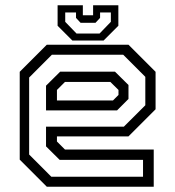

<svg xmlns="http://www.w3.org/2000/svg" viewBox="-20 -710 666 730"><path d="M468.5 -540 571.5 -437V-294.5L468.5 -191.5H196.5V-172L227 -141.5H564.5V0H158L55 -103V-437L158 -540ZM417.2 -437.5 468.5 -386.8V-333.8L425 -290.2H155V-384.2L208.8 -437.5ZM448.5 -501.8H177.2L90.8 -415.2V-122.5L175.2 -38H523.8V-102.2H206.8L155 -153.5V-228.5H451L532.5 -309.8V-417.8ZM399.5 -398.5H227L196.5 -368V-328H409.5L430.5 -349V-368ZM255 -556 199 -612V-690H295V-652H334V-690H430V-612L374 -556ZM271 -582.5H358.5L401.5 -627V-662.5H360.5V-642L343 -623.2H286.5L269 -642V-662.5H228V-627Z"/></svg>

Font: Tourney Thin
Style: Regular
Weight: 100
Designer: Tyler Finck
Foundry: Etcetera Type Co
Version: Version 1.015